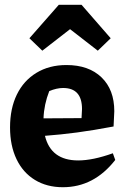

<svg xmlns="http://www.w3.org/2000/svg" viewBox="-20 -772 528 803"><path d="M243 11Q176 11 126 -19.5Q76 -50 49 -106.5Q22 -163 22 -239Q22 -318 50.5 -376.5Q79 -435 132.5 -467.5Q186 -500 258 -500Q351 -500 404.5 -448.5Q458 -397 458 -307L455 -243Q370 -227 302.5 -218Q235 -209 168 -204Q193 -101 307 -101Q368 -101 452 -131L462 -103Q373 11 243 11ZM186 -391Q164 -335 162 -277L321 -278L323 -316Q323 -404 244 -404Q217 -404 186 -391ZM321 -752 443 -612 389 -560 273 -650 157 -560 103 -612 226 -752Z"/></svg>

Font: Piazzolla
Style: Bold
Weight: 700
Designer: Juan Pablo del Peral
Foundry: Huerta Tipografica
Version: Version 1.330